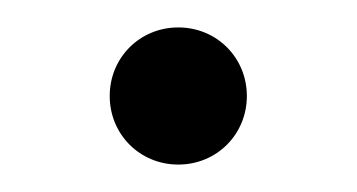

<svg xmlns="http://www.w3.org/2000/svg" viewBox="-20 -412 260 140"><path d="M110 -292C138 -292 160 -314 160 -342C160 -370 138 -392 110 -392C82 -392 60 -370 60 -342C60 -314 82 -292 110 -292Z"/></svg>

Font: Space Cowgirl Light
Style: Regular
Weight: 300
Designer: Valery Marier
Foundry: Valery Marier
Version: Version 1.000;hotconv 1.0.109;makeotfexe 2.5.65596